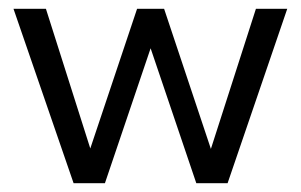

<svg xmlns="http://www.w3.org/2000/svg" viewBox="-20 -417 685 437"><path d="M562.5 -397H633.8L498 0H426.8L322.8 -307.1L218.8 0H147.5L10.7 -397H84.5L185.5 -79.1L292 -397H353.5L460 -78.1Z"/></svg>

Font: Now
Style: Regular
Weight: 400
Designer: Alfredo Marco Pradil
Foundry: Alfredo Marco Pradil
Version: Version 1.200;hotconv 1.0.109;makeotfexe 2.5.65596